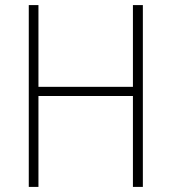

<svg xmlns="http://www.w3.org/2000/svg" viewBox="-20 -827 673 754"><path d="M541 -93V-807H502V-486H131V-807H93V-93H131V-450H502V-93Z"/></svg>

Font: Noto Sans Kannada UI SemiCondensed ExtraLight
Style: Regular
Weight: 200
Width: 4
Designer: Jelle Bosma - Monotype Design Team
Foundry: Monotype Imaging Inc.
Version: Version 2.005